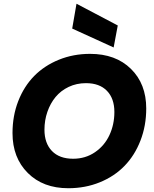

<svg xmlns="http://www.w3.org/2000/svg" viewBox="-20 -1000 826 1027"><path d="M762.2 -419.9Q762.2 -327.6 731.4 -248.3Q700.7 -168.9 646.2 -112.8Q591.8 -56.6 513.9 -24.9Q436 6.8 345.2 6.8Q210.4 6.8 128.7 -74.7Q46.9 -156.2 46.9 -288.1Q46.9 -380.4 77.6 -459.2Q108.4 -538.1 162.8 -593.5Q217.3 -648.9 294.7 -680.4Q372.1 -711.9 461.9 -711.9Q598.6 -711.9 680.4 -631.6Q762.2 -551.3 762.2 -419.9ZM217.8 -306.2Q217.8 -233.9 257.8 -192.4Q297.9 -150.9 371.1 -150.9Q437 -150.9 488 -185.8Q539.1 -220.7 565.4 -277.3Q591.8 -334 591.8 -400.9Q591.8 -473.1 552 -514.2Q512.2 -555.2 439.9 -555.2Q389.6 -555.2 347.4 -535.2Q305.2 -515.1 277.1 -481Q249 -446.8 233.4 -401.6Q217.8 -356.4 217.8 -306.2ZM366.2 -847.2 389.2 -980 609.9 -863.8 587.9 -746.1Z"/></svg>

Font: Poppins
Style: Bold Italic
Weight: 700
Italic angle: -10°
Designer: Ninad Kale (Devanagari), Jonny Pinhorn (Latin)
Foundry: Indian Type Foundry
Version: Version 3.200;PS 1.000;hotconv 16.6.54;makeotf.lib2.5.65590